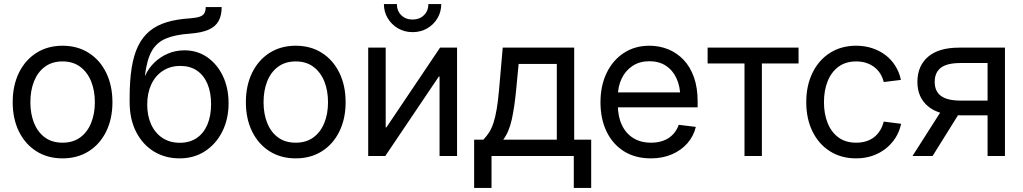

<svg xmlns="http://www.w3.org/2000/svg" viewBox="-20 -762 4998 938"><path d="M285.6 11.7Q212.9 11.7 158 -22.9Q103 -57.6 72.5 -119.6Q42 -181.6 42 -262.7Q42 -344.2 72.5 -406.5Q103 -468.8 158 -503.7Q212.9 -538.6 285.6 -538.6Q358.4 -538.6 413.3 -503.7Q468.3 -468.8 498.8 -406.5Q529.3 -344.2 529.3 -262.7Q529.3 -181.6 498.8 -119.6Q468.3 -57.6 413.3 -22.9Q358.4 11.7 285.6 11.7ZM285.6 -64.9Q336.9 -64.9 372.1 -90.8Q407.2 -116.7 425.3 -161.6Q443.4 -206.5 443.4 -262.7Q443.4 -319.3 425.3 -364.3Q407.2 -409.2 372.1 -435.5Q336.9 -461.9 285.6 -461.9Q234.4 -461.9 199.2 -435.8Q164.1 -409.7 146.2 -364.7Q128.4 -319.8 128.4 -262.7Q128.4 -206.1 146.2 -161.4Q164.1 -116.7 199 -90.8Q233.9 -64.9 285.6 -64.9Z M857.4 11.7Q787.1 11.7 732.2 -21.7Q677.2 -55.2 645.3 -117.2Q613.3 -179.2 613.3 -264.6V-283.2Q613.3 -367.7 623.3 -430.7Q633.3 -493.7 655 -537.8Q676.8 -582 711.2 -610.4Q745.6 -638.7 794.7 -653.6Q843.8 -668.5 908.7 -672.4Q939.9 -674.8 956.3 -680.7Q972.7 -686.5 978.8 -698Q984.9 -709.5 984.9 -727.5H1063Q1063 -687 1048.1 -659.7Q1033.2 -632.3 999.5 -617.2Q965.8 -602.1 908.7 -597.7Q835.4 -592.8 790 -573.5Q744.6 -554.2 720.9 -511.7Q697.3 -469.2 688 -392.6H689.5Q705.1 -427.7 733.4 -455.6Q761.7 -483.4 799.6 -499.8Q837.4 -516.1 881.3 -516.1Q944.3 -516.1 992.9 -482.2Q1041.5 -448.2 1069.1 -390.1Q1096.7 -332 1096.7 -257.8Q1096.7 -180.7 1066.2 -119.6Q1035.6 -58.6 981.7 -23.4Q927.7 11.7 857.4 11.7ZM858.4 -64.5Q906.7 -64.5 940.9 -87.6Q975.1 -110.8 993.2 -153.3Q1011.2 -195.8 1011.2 -253.4Q1011.2 -310.5 993.4 -352.5Q975.6 -394.5 942.1 -417.2Q908.7 -439.9 860.8 -439.9Q812.5 -439.9 775.9 -416.3Q739.3 -392.6 719.2 -349.9Q699.2 -307.1 699.2 -251Q699.2 -196.3 718.5 -154.1Q737.8 -111.8 773.7 -88.1Q809.6 -64.5 858.4 -64.5Z M1424.8 11.7Q1352.1 11.7 1297.1 -22.9Q1242.2 -57.6 1211.7 -119.6Q1181.2 -181.6 1181.2 -262.7Q1181.2 -344.2 1211.7 -406.5Q1242.2 -468.8 1297.1 -503.7Q1352.1 -538.6 1424.8 -538.6Q1497.6 -538.6 1552.5 -503.7Q1607.4 -468.8 1637.9 -406.5Q1668.5 -344.2 1668.5 -262.7Q1668.5 -181.6 1637.9 -119.6Q1607.4 -57.6 1552.5 -22.9Q1497.6 11.7 1424.8 11.7ZM1424.8 -64.9Q1476.1 -64.9 1511.2 -90.8Q1546.4 -116.7 1564.5 -161.6Q1582.5 -206.5 1582.5 -262.7Q1582.5 -319.3 1564.5 -364.3Q1546.4 -409.2 1511.2 -435.5Q1476.1 -461.9 1424.8 -461.9Q1373.5 -461.9 1338.4 -435.8Q1303.2 -409.7 1285.4 -364.7Q1267.6 -319.8 1267.6 -262.7Q1267.6 -206.1 1285.4 -161.4Q1303.2 -116.7 1338.1 -90.8Q1373 -64.9 1424.8 -64.9Z M2212.9 0H2127.4V-388.2H2124L1862.3 0H1778.8V-529.3H1864.3V-139.6H1867.7L2129.9 -529.3H2212.9ZM1995.6 -605Q1956.5 -605 1924.8 -623.3Q1893.1 -641.6 1874.3 -672.9Q1855.5 -704.1 1855.5 -742.2H1918.9Q1918.9 -709 1940.4 -687.7Q1961.9 -666.5 1995.6 -666.5Q2029.3 -666.5 2051 -687.7Q2072.8 -709 2072.8 -742.2H2135.7Q2135.7 -704.1 2117.2 -672.9Q2098.6 -641.6 2066.9 -623.3Q2035.2 -605 1995.6 -605Z M2296.4 156.2V-79.6H2341.3Q2357.9 -96.7 2370.1 -116.2Q2382.3 -135.7 2391.1 -162.8Q2399.9 -189.9 2406.5 -228.5Q2413.1 -267.1 2418 -322.3L2436 -529.3H2785.2V-79.6H2868.2V156.2H2783.2V0H2381.3V156.2ZM2438.5 -79.6H2700.2V-449.7H2513.7L2501.5 -322.3Q2493.7 -239.3 2480.2 -178.2Q2466.8 -117.2 2438.5 -79.6Z M3160.2 11.7Q3083 11.7 3027.8 -23.2Q2972.7 -58.1 2943.1 -119.9Q2913.6 -181.6 2913.6 -262.2Q2913.6 -343.3 2943.6 -405.5Q2973.6 -467.8 3027.6 -503.2Q3081.5 -538.6 3152.3 -538.6Q3201.7 -538.6 3244.4 -521.2Q3287.1 -503.9 3319.6 -469.7Q3352.1 -435.5 3370.1 -384.8Q3388.2 -334 3388.2 -267.1V-237.8H2964.4V-310.5H3341.8L3303.7 -284.7Q3303.7 -337.9 3285.6 -377.9Q3267.6 -418 3233.9 -440.4Q3200.2 -462.9 3152.3 -462.9Q3105 -462.9 3070.6 -440.2Q3036.1 -417.5 3017.3 -378.7Q2998.5 -339.8 2998.5 -291V-249.5Q2998.5 -192.9 3018.1 -151.4Q3037.6 -109.9 3074 -87.4Q3110.4 -64.9 3160.6 -64.9Q3195.3 -64.9 3222.4 -75.4Q3249.5 -85.9 3268.1 -105.7Q3286.6 -125.5 3295.9 -152.3L3379.4 -142.1Q3368.7 -96.7 3338.1 -62Q3307.6 -27.3 3262 -7.8Q3216.3 11.7 3160.2 11.7Z M3617.2 0V-452.1H3437V-529.3H3881.3V-452.1H3702.1V0Z M4162.6 11.7Q4089.8 11.7 4034.9 -22.9Q3980 -57.6 3949.5 -119.6Q3918.9 -181.6 3918.9 -262.7Q3918.9 -344.2 3949.5 -406.5Q3980 -468.8 4034.9 -503.7Q4089.8 -538.6 4162.6 -538.6Q4204.6 -538.6 4241 -526.6Q4277.3 -514.6 4306.2 -492.7Q4335 -470.7 4354.2 -439.9Q4373.5 -409.2 4381.3 -371.6L4297.4 -361.3Q4292 -383.3 4280.8 -401.6Q4269.5 -419.9 4252.4 -433.3Q4235.4 -446.8 4212.9 -454.3Q4190.4 -461.9 4162.6 -461.9Q4111.3 -461.9 4076.2 -435.8Q4041 -409.7 4023.2 -364.7Q4005.4 -319.8 4005.4 -262.7Q4005.4 -206.1 4023.2 -161.4Q4041 -116.7 4075.9 -90.8Q4110.8 -64.9 4162.6 -64.9Q4190.4 -64.9 4212.9 -72.3Q4235.4 -79.6 4252.2 -93.3Q4269 -106.9 4280.3 -126Q4291.5 -145 4297.4 -168L4382.3 -157.2Q4374.5 -119.6 4355 -88.9Q4335.4 -58.1 4306.4 -35.4Q4277.3 -12.7 4241 -0.5Q4204.6 11.7 4162.6 11.7Z M4889.6 0H4804.7V-454.1H4672.9Q4606.4 -454.1 4576.4 -430.9Q4546.4 -407.7 4546.4 -361.8Q4546.4 -316.4 4576.9 -293.5Q4607.4 -270.5 4674.3 -270.5H4841.3V-198.7H4668Q4566.9 -198.7 4514.4 -242.2Q4461.9 -285.6 4461.9 -361.8Q4461.9 -439.5 4513.7 -484.4Q4565.4 -529.3 4666 -529.3H4889.6ZM4536.1 0H4438L4590.3 -238.8H4685.1Z"/></svg>

Font: Inter 24pt
Style: Regular
Weight: 400
Designer: Rasmus Andersson
Foundry: rsms
Version: Version 4.001;git-66647c0bb